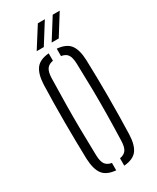

<svg xmlns="http://www.w3.org/2000/svg" viewBox="-194 -804 710 867"><g transform="rotate(-30 161.0 -371.0)"><path d="M50 -106Q47.5 -198.5 47.2 -299.2Q47 -400 50 -493.5Q52.5 -548 72.5 -574.5Q92.5 -601 140 -605V-566.5Q117 -562.5 106.8 -547.8Q96.5 -533 95.5 -501Q93.5 -424 92.8 -361.8Q92 -299.5 92.8 -237.2Q93.5 -175 95.5 -98.5Q96.5 -66.5 106.8 -52Q117 -37.5 140 -33.5V5Q92.5 1 72.5 -25.2Q52.5 -51.5 50 -106ZM182 5V-33.5Q205 -37.5 215.2 -52Q225.5 -66.5 226.5 -98.5Q229 -175.5 229.8 -237.8Q230.5 -300 229.8 -362Q229 -424 226.5 -501Q225.5 -533.5 215.5 -548.2Q205.5 -563 182 -566.5V-605Q230 -601 250 -574.5Q270 -548 272 -493.5Q275 -401 275 -300.2Q275 -199.5 272 -106Q270 -51.5 250 -25.2Q230 1 182 5ZM98 -640.5 165.5 -747H202L135 -640.5ZM176 -640.5 243 -747H279.5L213 -640.5Z"/></g></svg>

Font: Big Shoulders Stencil Display Light
Style: Regular
Weight: 300
Designer: Patric King
Foundry: XO Type Co
Version: Version 1.000